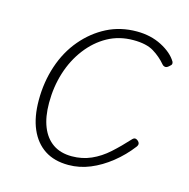

<svg xmlns="http://www.w3.org/2000/svg" viewBox="-85 -602 692 704"><g transform="rotate(15 261.0 -250.0)"><path d="M234 19Q180 19 143.5 -5Q107 -29 87.5 -74Q68 -119 68 -183Q68 -252 88.5 -313.5Q109 -375 148 -421Q187 -467 238 -493Q289 -519 351 -519Q404 -519 445.5 -497.5Q487 -476 505 -446Q507 -442 506.5 -437.5Q506 -433 497 -426Q489 -419 482.5 -420.5Q476 -422 473 -426Q452 -451 424 -468Q396 -485 347 -485Q293 -485 249.5 -461Q206 -437 173.5 -394.5Q141 -352 124 -298Q107 -244 107 -183Q107 -130 122 -92.5Q137 -55 166 -35Q195 -15 238 -15Q277 -15 311 -30Q345 -45 375 -72Q405 -99 436 -133Q442 -139 447.5 -138Q453 -137 457 -133Q462 -129 463 -123.5Q464 -118 459 -111Q430 -73 393 -43.5Q356 -14 316 2.5Q276 19 234 19Z"/></g></svg>

Font: Playwrite IS Thin
Style: Regular
Weight: 250
Designer: Veronika Burian, José Scaglione
Foundry: TypeTogether
Version: Version 1.002